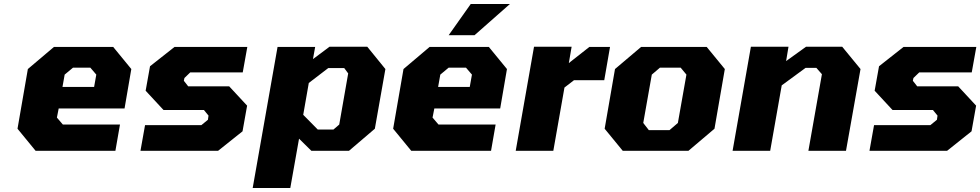

<svg xmlns="http://www.w3.org/2000/svg" viewBox="-20 -758 4927 965"><path d="M159 0 68 -111 120 -411 251 -522H549L640 -411L606 -213H275L266 -167L296 -132H583L560 0ZM294 -321H453L464 -383L434 -418H347L305 -383Z M686 0 709 -129H992L1025 -156L1028 -177L1005 -205H802L712 -302L734 -425L857 -522H1223L1200 -394H936L907 -366L904 -352L926 -324H1132L1222 -227L1199 -98L1076 0Z M1250 187 1375 -522H1564L1553 -461L1636 -523H1826L1917 -411L1864 -111L1734 0H1545L1483 -61L1439 187ZM1577 -107H1656L1685 -132L1730 -389L1710 -416H1630L1532 -341L1504 -181Z M2235 -581 2346 -738H2543L2365 -581ZM2047 0 1956 -111 2008 -411 2139 -522H2437L2528 -411L2494 -213H2163L2154 -167L2184 -132H2471L2448 0ZM2182 -321H2341L2352 -383L2322 -418H2235L2193 -383Z M2572 0 2664 -523H2853L2839 -441L2942 -522H3046L3017 -355H2865L2817 -318L2761 0Z M3110 0 3019 -111 3071 -411 3202 -522H3532L3623 -411L3571 -111L3440 0ZM3241 -104H3345L3387 -140L3430 -383L3401 -418H3297L3256 -383L3213 -140Z M3662 0 3754 -523H3943L3931 -451L4031 -523H4213L4305 -411L4232 0H4043L4111 -385L4083 -417H4029L3909 -329L3851 0Z M4350 0 4373 -129H4656L4689 -156L4692 -177L4669 -205H4466L4376 -302L4398 -425L4521 -522H4887L4864 -394H4600L4571 -366L4568 -352L4590 -324H4796L4886 -227L4863 -98L4740 0Z"/></svg>

Font: Tomorrow
Style: Bold Italic
Weight: 700
Italic angle: -10°
Designer: Tony de Marco, Monica Rizzolli
Foundry: Just in Type
Version: Version 2.002